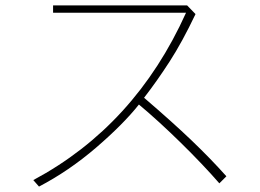

<svg xmlns="http://www.w3.org/2000/svg" viewBox="-20 -652 960 709"><path d="M790 25Q730 -44 648 -124.5Q566 -205 493 -266Q435 -193 335 -107Q235 -21 124 37L103 13Q479 -188 667 -605H176V-632H671L702 -600Q653 -497 606.5 -425Q560 -353 512 -291Q617 -201 688 -133Q759 -65 816 -1Z"/></svg>

Font: LINE Seed Sans KR Thin
Style: Regular
Weight: 250
Designer: LINE BX Design & Sandoll Inc & Dalton Maag Ltd
Foundry: Sandoll Inc.
Version: Version 1.000